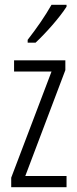

<svg xmlns="http://www.w3.org/2000/svg" viewBox="-20 -785 321 805"><path d="M259 -757V-765H196C168 -716 137 -671 96 -618V-606H129C169 -643 230 -711 259 -757ZM259 0V-47H86L254 -491V-532H39V-485H196L27 -40V0Z"/></svg>

Font: Noto Sans Georgian ExtraCondensed Light
Style: Regular
Weight: 300
Width: 2
Designer: Monotype Design Team, Akaki Razmadze
Foundry: Google LLC
Version: Version 2.005